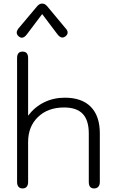

<svg xmlns="http://www.w3.org/2000/svg" viewBox="-20 -1049 651 1079"><path d="M76 -26V-723Q76 -759 107 -759Q138 -759 138 -723V-399Q175 -448 228 -474Q281 -500 344 -500Q440 -500 490.5 -448.5Q541 -397 541 -299V-26Q541 -9 532.5 0.5Q524 10 509 10Q479 10 479 -26V-299Q479 -373 445 -409Q411 -445 340 -445Q249 -445 193.5 -391.5Q138 -338 138 -251V-26Q138 -9 130 0.5Q122 10 107 10Q92 10 84 0.5Q76 -9 76 -26ZM74 -866Q74 -876 82 -887L188 -1013Q201 -1029 217 -1029Q233 -1029 246 -1013L351 -887Q360 -877 360 -866Q360 -854 347 -844Q338 -838 331 -838Q317 -838 303 -856L217 -970L131 -856Q117 -837 102 -837Q95 -837 87 -843Q74 -853 74 -866Z"/></svg>

Font: Kodchasan Light
Style: Regular
Weight: 300
Version: Version 1.000; ttfautohint (v1.6)